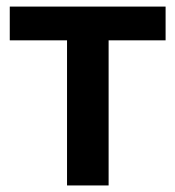

<svg xmlns="http://www.w3.org/2000/svg" viewBox="-20 -566 535 586"><path d="M184.6 0V-442.9H9.8V-545.9H485.4V-442.9H311.5V0Z"/></svg>

Font: Inter SemiBold
Style: Regular
Weight: 600
Designer: Rasmus Andersson
Foundry: rsms
Version: Version 4.001;git-9221beed3